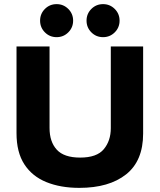

<svg xmlns="http://www.w3.org/2000/svg" viewBox="-20 -900 773 930"><path d="M364.2 10Q273.3 10 204.6 -17.9Q135.8 -45.8 97.9 -104.2Q60 -162.5 60 -255V-675H220V-280Q220 -213.3 255 -175Q290 -136.7 368.3 -136.7Q449.2 -136.7 482.9 -177.5Q516.7 -218.3 516.7 -279.2V-675H673.3V-253.3Q673.3 -120.8 590.8 -55.4Q508.3 10 364.2 10ZM479.2 -720Q445.8 -720 422.5 -743.3Q399.2 -766.7 399.2 -800Q399.2 -833.3 422.5 -856.7Q445.8 -880 479.2 -880Q512.5 -880 535.8 -856.7Q559.2 -833.3 559.2 -800Q559.2 -766.7 535.8 -743.3Q512.5 -720 479.2 -720ZM254.2 -720Q220.8 -720 197.5 -743.3Q174.2 -766.7 174.2 -800Q174.2 -833.3 197.5 -856.7Q220.8 -880 254.2 -880Q287.5 -880 310.8 -856.7Q334.2 -833.3 334.2 -800Q334.2 -766.7 310.8 -743.3Q287.5 -720 254.2 -720Z"/></svg>

Font: Funnel Display Light ExtraBold
Style: Regular
Weight: 800
Version: Version 1.000